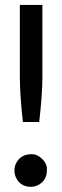

<svg xmlns="http://www.w3.org/2000/svg" viewBox="-20 -737 246 765"><path d="M42.5 -32Q37.6 -43.9 37.6 -57.6Q37.6 -71.3 42.5 -83Q47.4 -94.7 55.9 -103.5Q64.5 -112.3 76.4 -117.4Q88.4 -122.6 108.4 -122.6Q128.4 -122.6 147.7 -104Q167 -85.4 167 -64.5Q167 -43.5 162.1 -31.7Q157.2 -20 148.2 -11.2Q139.2 -2.4 127.4 2.4Q115.7 7.3 102.1 7.3Q88.4 7.3 76.4 2.4Q64.5 -2.4 55.9 -11.2Q47.4 -20 42.5 -32ZM59.1 -431.6V-717.3H148.9V-431.6Q148.9 -360.8 136.2 -251H71.3Q59.1 -356.9 59.1 -431.6Z"/></svg>

Font: Lato-Medium
Style: Regular
Weight: 500
Designer: Lukasz Dziedzic
Foundry: tyPoland Lukasz Dziedzic
Version: Version 2.006; 2014-01-15